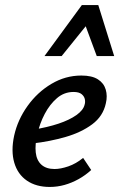

<svg xmlns="http://www.w3.org/2000/svg" viewBox="-20 -729 472 760"><path d="M177 11Q123 11 86.5 -14Q50 -39 36.5 -85Q23 -131 36 -192Q50 -255 89 -309.5Q128 -364 183.5 -397Q239 -430 302 -430Q344 -430 367.5 -415Q391 -400 398.5 -374.5Q406 -349 399 -320Q388 -269 345 -237Q302 -205 240 -187Q178 -169 108 -161L112 -216Q168 -225 211.5 -239.5Q255 -254 282.5 -273.5Q310 -293 315 -315Q318 -324 316 -335.5Q314 -347 303.5 -356Q293 -365 271 -365Q234 -365 205.5 -340.5Q177 -316 157 -278Q137 -240 128 -198Q118 -157 121.5 -125.5Q125 -94 144 -77Q163 -60 196 -60Q220 -60 250.5 -70.5Q281 -81 309 -104L341 -56Q318 -35 291 -20Q264 -5 235.5 3Q207 11 177 11ZM156 -507 304 -709H369L341 -652L224 -507ZM363 -507 310 -650 304 -709H369L432 -507Z"/></svg>

Font: Ysabeau SemiBold
Style: Italic
Weight: 600
Italic angle: -12°
Designer: Christian Thalmann (Catharsis Fonts)
Version: Version 2.002